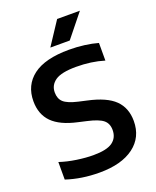

<svg xmlns="http://www.w3.org/2000/svg" viewBox="-171 -1047 943 1157"><g transform="rotate(-20 300.0 -469.0)"><path d="M264.5 9.5Q150 9.5 51.5 -23V-135.5Q101 -119 159 -110.5Q217 -102 265 -102Q351 -102 388 -128.8Q425 -155.5 425 -205.5Q425 -247.5 397.2 -270Q369.5 -292.5 297.5 -308.5L245 -320.5Q137 -344 86.2 -395.2Q35.5 -446.5 35.5 -530.5Q35.5 -633.5 112.2 -691.5Q189 -749.5 343 -749.5Q394.5 -749.5 441.8 -743.2Q489 -737 527 -726V-613Q445 -638 347.5 -638Q253.5 -638 214 -610.8Q174.5 -583.5 174.5 -536.5Q174.5 -496 199 -473.8Q223.5 -451.5 288 -436.5L341 -424.5Q459.5 -399 511.5 -347.8Q563.5 -296.5 563.5 -213Q563.5 -108.5 484.5 -49.5Q405.5 9.5 264.5 9.5ZM242 -800 339.5 -948H485.5L366.5 -800Z"/></g></svg>

Font: Encode Sans SmExp SmBold
Style: Regular
Weight: 600
Width: 6
Designer: Multiple Designers
Foundry: Impallari Type
Version: Version 3.002; ttfautohint (v1.8.3) -l 8 -r 50 -G 200 -x 14 